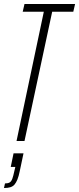

<svg xmlns="http://www.w3.org/2000/svg" viewBox="-20 -708 397 964"><path d="M63 0 200 -649H94L103 -688H357L348 -649H242L103 0ZM0 236 5 213Q20 213 28.5 208Q37 203 42 189Q47 175 52 151L57 130H34L48 62H98L79 152Q74 177 67.5 193Q61 209 53 218.5Q45 228 32 232Q19 236 0 236Z"/></svg>

Font: Saira UltraCondensed ExtraLight
Style: Italic
Weight: 250
Width: 1
Italic angle: -12°
Designer: Hector Gatti with collaboration of the Omnibus-Type team
Foundry: Omnibus-Type
Version: Version 1.101